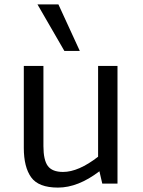

<svg xmlns="http://www.w3.org/2000/svg" viewBox="-20 -833 648 871"><path d="M342 -602H272L150 -813H245ZM425 -534H513V0H444L431 -56Q334 18 243 18Q155 18 121.5 -28.5Q88 -75 88 -162V-534H177V-170Q177 -107 197 -80Q217 -53 266 -53Q336 -53 425 -122Z"/></svg>

Font: Martel Sans
Style: Regular
Weight: 400
Designer: Dan Reynolds and Mathieu Réguer
Foundry: Dan Reynolds and Mathieu Réguer
Version: Version 1.001;PS 001.001;hotconv 1.0.70;makeotf.lib2.5.58329